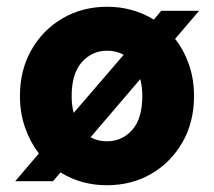

<svg xmlns="http://www.w3.org/2000/svg" viewBox="-20 -536 633 568"><path d="M25 0 95 -82Q69 -116 54 -159Q39 -202 39 -252Q39 -329 73 -388.5Q107 -448 165.5 -482Q224 -516 297 -516Q373 -516 435 -478L457 -504H569L498 -421Q524 -388 539 -345Q554 -302 554 -252Q554 -175 520 -115.5Q486 -56 428 -22Q370 12 296 12Q220 12 159 -26L137 0ZM192 -252Q192 -224 198 -202L346 -374Q324 -386 297 -386Q252 -386 222 -352Q192 -318 192 -252ZM296 -118Q341 -118 371 -151.5Q401 -185 401 -252Q401 -279 395 -302L248 -130Q269 -118 296 -118Z"/></svg>

Font: DM Sans Black
Style: Regular
Weight: 900
Designer: Colophon Foundry, Jonny Pinhorn
Foundry: Colophon Foundry
Version: Version 4.004; ttfautohint (v1.8.4.7-5d5b)